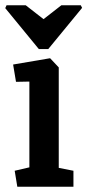

<svg xmlns="http://www.w3.org/2000/svg" viewBox="-23 -712 333 732"><path d="M2 -692H75L143 -639L211 -692H285L290 -682L161 -525H125L-3 -681ZM43 0 33 -61 89 -74V-401L38 -400L27 -466L168 -490L201 -455V-72L257 -61V0Z"/></svg>

Font: Kreon Light SemiBold
Style: Regular
Weight: 600
Version: Version 2.002